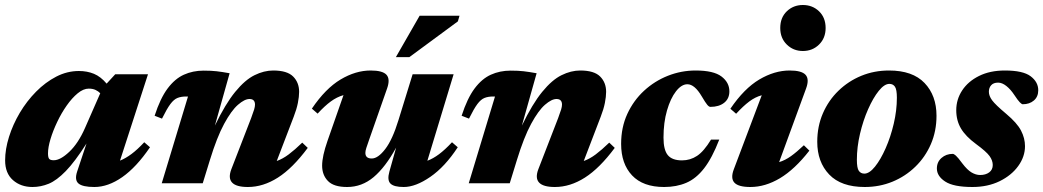

<svg xmlns="http://www.w3.org/2000/svg" viewBox="-20 -733 4173 768"><path d="M288.5 -46.5 326 -159Q279.5 -86 243 -48.5Q206.5 -11 174.8 2Q143 15 110 15Q63 15 31.8 -12.5Q0.5 -40 0.5 -91.5Q0.5 -136 16 -185.5Q31.5 -235 59.2 -281.8Q87 -328.5 124.2 -366.2Q161.5 -404 205 -426.5Q248.5 -449 295.5 -449Q328.5 -449 355.8 -437.8Q383 -426.5 406.5 -398.5L441 -436H572L460 -90.5Q482.5 -99.5 506 -117Q529.5 -134.5 557 -164L580 -144Q525.5 -64 469 -24.5Q412.5 15 357.5 15Q310.5 15 294 1Q277.5 -13 288.5 -46.5ZM172 -119.5Q172 -103.5 176.5 -97.8Q181 -92 195 -92Q221.5 -92 257.2 -125.8Q293 -159.5 320 -221L381 -360Q373.5 -368 362.2 -373.2Q351 -378.5 335 -378.5Q313.5 -378.5 290.8 -359.8Q268 -341 246.8 -310.8Q225.5 -280.5 208.8 -245.2Q192 -210 182 -176.8Q172 -143.5 172 -119.5Z M628 -258.5 598.5 -270Q621 -339.5 650.2 -378.8Q679.5 -418 715.5 -434.2Q751.5 -450.5 794.5 -450.5Q825 -450.5 846.5 -448Q868 -445.5 898.5 -440L839.5 -230.5Q881.5 -317.5 920.8 -365.5Q960 -413.5 998 -432.2Q1036 -451 1073 -451Q1128.5 -451 1152.5 -427Q1176.5 -403 1176.5 -365.5Q1176.5 -346.5 1171.5 -321.2Q1166.5 -296 1155 -266.5L1087 -89Q1111 -97.5 1135 -115.5Q1159 -133.5 1189 -162.5L1211 -141.5Q1150.5 -60 1091.5 -22.5Q1032.5 15 971.5 15Q878 15 905.5 -56.5L984.5 -260.5Q993 -283 996.5 -294.8Q1000 -306.5 1000 -314.5Q1000 -337 978 -337Q958.5 -337 932 -314Q905.5 -291 876.5 -237.5Q847.5 -184 819.5 -92.5L791 0H627L732 -347H724.5Q704.5 -347 690 -341.2Q675.5 -335.5 661.5 -316.8Q647.5 -298 628 -258.5Z M1537.5 -46.5 1564.5 -142.5Q1521.5 -64 1474.5 -24.5Q1427.5 15 1368.5 15Q1315 15 1291.8 -9Q1268.5 -33 1268.5 -70.5Q1268.5 -108 1290 -169.5L1354 -352.5Q1327.5 -345 1303.2 -327.2Q1279 -309.5 1250.5 -278.5L1227.5 -298.5Q1282 -379 1342.2 -415Q1402.5 -451 1462.5 -451Q1510.5 -451 1526 -433.8Q1541.5 -416.5 1528.5 -379.5L1457 -175.5Q1449 -152.5 1445.2 -141Q1441.5 -129.5 1441.5 -121.5Q1441.5 -99 1467 -99Q1492 -99 1521 -136.8Q1550 -174.5 1574 -253L1630.5 -436H1794.5L1689.5 -90Q1712.5 -98.5 1736.2 -116.2Q1760 -134 1788 -164L1811 -144Q1760 -66 1701.2 -25.5Q1642.5 15 1595 15Q1555.5 15 1541.8 1.2Q1528 -12.5 1537.5 -46.5ZM1563.5 -504.5 1658.5 -670H1818L1811.5 -647.5L1617.5 -504.5Z M1856 -258.5 1826.5 -270Q1849 -339.5 1878.2 -378.8Q1907.5 -418 1943.5 -434.2Q1979.5 -450.5 2022.5 -450.5Q2053 -450.5 2074.5 -448Q2096 -445.5 2126.5 -440L2067.5 -230.5Q2109.5 -317.5 2148.8 -365.5Q2188 -413.5 2226 -432.2Q2264 -451 2301 -451Q2356.5 -451 2380.5 -427Q2404.5 -403 2404.5 -365.5Q2404.5 -346.5 2399.5 -321.2Q2394.5 -296 2383 -266.5L2315 -89Q2339 -97.5 2363 -115.5Q2387 -133.5 2417 -162.5L2439 -141.5Q2378.5 -60 2319.5 -22.5Q2260.5 15 2199.5 15Q2106 15 2133.5 -56.5L2212.5 -260.5Q2221 -283 2224.5 -294.8Q2228 -306.5 2228 -314.5Q2228 -337 2206 -337Q2186.5 -337 2160 -314Q2133.5 -291 2104.5 -237.5Q2075.5 -184 2047.5 -92.5L2019 0H1855L1960 -347H1952.5Q1932.5 -347 1918 -341.2Q1903.5 -335.5 1889.5 -316.8Q1875.5 -298 1856 -258.5Z M2729.5 -396Q2706 -396 2684 -367.8Q2662 -339.5 2648 -291.2Q2634 -243 2634 -182.5Q2634 -133.5 2651.2 -112.5Q2668.5 -91.5 2708 -91.5Q2741 -91.5 2768.2 -109.5Q2795.5 -127.5 2824 -174.5H2857Q2828.5 -101 2796.5 -59.8Q2764.5 -18.5 2725.2 -1.8Q2686 15 2636.5 15Q2552 15 2508.2 -31.5Q2464.5 -78 2464.5 -157.5Q2464.5 -223.5 2489.2 -277.2Q2514 -331 2556.2 -370Q2598.5 -409 2651.8 -430Q2705 -451 2762.5 -451Q2834.5 -451 2866 -427Q2897.5 -403 2897.5 -367.5Q2897.5 -338.5 2876.8 -322Q2856 -305.5 2821.5 -305.5Q2816 -305.5 2809 -313.8Q2802 -322 2787 -347.5Q2758.5 -396 2729.5 -396Z M3101 -621Q3101 -662.5 3127.2 -687.8Q3153.5 -713 3191.5 -713Q3230 -713 3256.2 -687.8Q3282.5 -662.5 3282.5 -621Q3282.5 -580.5 3256.2 -554.8Q3230 -529 3191.5 -529Q3153.5 -529 3127.2 -554.8Q3101 -580.5 3101 -621ZM2915.5 -56.5 3027 -352Q3001 -345 2977 -327Q2953 -309 2924.5 -278L2901.5 -298Q2956.5 -379 3017.2 -415Q3078 -451 3138.5 -451Q3186.5 -451 3202.2 -433.8Q3218 -416.5 3204.5 -379.5L3096.5 -84.5Q3121 -92 3144 -108.5Q3167 -125 3195.5 -152L3217.5 -130.5Q3159 -55.5 3100 -20.2Q3041 15 2981.5 15Q2933.5 15 2917.5 -2.5Q2901.5 -20 2915.5 -56.5Z M3536 -451Q3630.5 -451 3678.2 -401Q3726 -351 3726 -270Q3726 -208.5 3703.5 -156.5Q3681 -104.5 3641.2 -66Q3601.5 -27.5 3549.8 -6.2Q3498 15 3439 15Q3344.5 15 3296.8 -35Q3249 -85 3249 -166Q3249 -227.5 3271.5 -279.5Q3294 -331.5 3333.8 -370Q3373.5 -408.5 3425.2 -429.8Q3477 -451 3536 -451ZM3437.5 -38.5Q3457.5 -38.5 3480 -66.5Q3502.5 -94.5 3522.5 -139.8Q3542.5 -185 3555 -238.2Q3567.5 -291.5 3567.5 -342Q3567.5 -375 3559.8 -386.2Q3552 -397.5 3537.5 -397.5Q3517.5 -397.5 3495 -369.5Q3472.5 -341.5 3452.5 -296.2Q3432.5 -251 3420 -197.8Q3407.5 -144.5 3407.5 -94Q3407.5 -61 3415.2 -49.8Q3423 -38.5 3437.5 -38.5Z M3791 -117.5Q3795.5 -117.5 3803.5 -110.5Q3811.5 -103.5 3830 -78.5Q3849 -53.5 3866.2 -43.2Q3883.5 -33 3900.5 -33Q3922.5 -33 3936.8 -43.5Q3951 -54 3951 -73Q3951 -91 3938.2 -108.8Q3925.5 -126.5 3884 -157Q3842.5 -187.5 3823.8 -219.2Q3805 -251 3805 -292Q3805 -335.5 3828.8 -371.5Q3852.5 -407.5 3896.2 -429.2Q3940 -451 3999.5 -451Q4072 -451 4102.5 -428Q4133 -405 4133 -372Q4133 -346 4115.5 -331Q4098 -316 4071 -316Q4067 -316 4059.2 -323.8Q4051.5 -331.5 4037 -353.5Q4022.5 -375.5 4005.5 -389Q3988.5 -402.5 3972.5 -402.5Q3954 -402.5 3944.8 -392.2Q3935.5 -382 3935.5 -366Q3935.5 -349.5 3948.5 -331.8Q3961.5 -314 4005 -277.5Q4048.5 -241 4064.2 -210.5Q4080 -180 4080 -148.5Q4080 -106.5 4053 -69Q4026 -31.5 3978.5 -8.2Q3931 15 3869.5 15Q3794 15 3760.8 -6.8Q3727.5 -28.5 3727.5 -59Q3727.5 -85 3746 -101.2Q3764.5 -117.5 3791 -117.5Z"/></svg>

Font: Newsreader 16pt ExtraBold
Style: Italic
Weight: 800
Italic angle: -17°
Designer: Hugues Gentile
Foundry: Production Type
Version: Version 1.003; ttfautohint (v1.8.3)